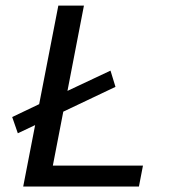

<svg xmlns="http://www.w3.org/2000/svg" viewBox="-20 -679 640 699"><path d="M64.5 0 107.9 -223.6 44.9 -193.8 24.4 -252.9 122.6 -299.8 192.4 -658.7H285.6L225.6 -348.1L382.3 -421.9L400.4 -362.8L210.4 -272.5L172.4 -76.2H500.5L485.8 0Z"/></svg>

Font: Liberation Mono
Style: Italic
Weight: 400
Italic angle: -12°
Monospace: yes
Designer: Steve Matteson
Foundry: Ascender Corporation
Version: Version 2.1.5